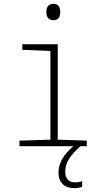

<svg xmlns="http://www.w3.org/2000/svg" viewBox="-20 -760 540 998"><path d="M258 -655C285 -655 293 -674 293 -697C293 -722 284 -740 258 -740C230 -740 221 -722 221 -697C221 -673 231 -655 258 -655ZM81 0H361C310 43 284 89 284 137C284 190 316 218 366 218C382 218 398 215 407 211V182C400 185 383 188 370 188C335 188 319 167 319 131C319 82 350 43 398 0H431V-29L280 -34V-530H96V-501L242 -495V-34L81 -29Z"/></svg>

Font: Noto Sans Mono ExtraCondensed ExtraLight
Style: Regular
Weight: 200
Width: 2
Designer: Monotype Design Team
Foundry: Monotype Imaging Inc.
Version: Version 2.014